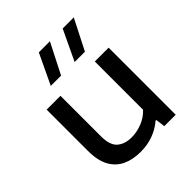

<svg xmlns="http://www.w3.org/2000/svg" viewBox="-220 -950 1101 1101"><g transform="rotate(-45 330.0 -399.5)"><path d="M284.5 9Q222.5 9 175.2 -13Q128 -35 101.5 -83Q75 -131 75 -209V-544H187V-215Q187 -143 220 -114.8Q253 -86.5 307.5 -86.5Q349 -86.5 391.5 -102.8Q434 -119 465.5 -152.5V-544H577.5V0H485L477.5 -57.5H472Q393.5 9 284.5 9ZM381.5 -623.5 469 -808H559L465 -623.5ZM188 -623.5 275.5 -808H365.5L271.5 -623.5Z"/></g></svg>

Font: Encode Sans Expanded Expanded Medium
Style: Regular
Weight: 500
Width: 7
Designer: Multiple Designers
Foundry: Impallari Type
Version: Version 3.000; ttfautohint (v1.8.3) -l 8 -r 50 -G 200 -x 14 